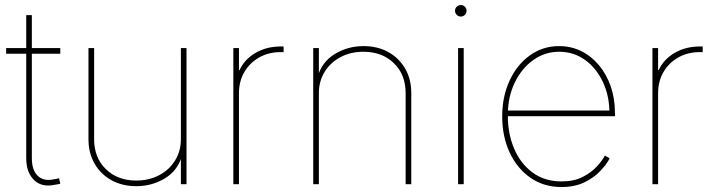

<svg xmlns="http://www.w3.org/2000/svg" viewBox="-20 -734 2845 765"><path d="M220.2 -542.5V-520H4.4V-542.5ZM84.5 -673.8H106.9V-103.5Q106.9 -55.7 130.9 -33Q154.8 -10.3 196.3 -20Q201.2 -20.5 206.1 -21.7Q210.9 -22.9 215.3 -23.9L220.2 -2Q215.3 -1 210.2 0.2Q205.1 1.5 199.7 2Q146 13.7 115.2 -17.1Q84.5 -47.9 84.5 -103.5Z M522.9 7.8Q467.3 7.8 424.3 -15.9Q381.3 -39.6 356.9 -81.8Q332.5 -124 332.5 -179.7V-542.5H355V-179.7Q355 -105.5 401.9 -60.1Q448.7 -14.6 522.9 -14.6Q573.7 -14.6 614 -35.9Q654.3 -57.1 677.5 -94.5Q700.7 -131.8 700.7 -179.7V-542.5H723.1V0H700.7V-117.2H706.5Q689 -54.7 637.2 -23.4Q585.4 7.8 522.9 7.8Z M909.7 0V-542.5H932.1V-454.6H934.6Q954.1 -497.6 998 -523.2Q1042 -548.8 1098.1 -548.8Q1102.5 -548.8 1104 -548.8Q1105.5 -548.8 1109.9 -548.8V-526.4Q1107.4 -526.4 1105 -526.4Q1102.5 -526.4 1098.1 -526.4Q1050.3 -526.4 1012.7 -505.1Q975.1 -483.9 953.6 -447Q932.1 -410.2 932.1 -362.3V0Z M1250.5 -362.8V0H1228V-542.5H1250.5V-425.3H1244.6Q1262.2 -487.8 1314.2 -519Q1366.2 -550.3 1428.2 -550.3Q1484.4 -550.3 1527.1 -526.6Q1569.8 -502.9 1594.2 -460.9Q1618.7 -418.9 1618.7 -362.8V0H1596.2V-362.8Q1596.2 -437 1549.3 -482.4Q1502.4 -527.8 1428.2 -527.8Q1377.4 -527.8 1337.2 -506.6Q1296.9 -485.4 1273.7 -448Q1250.5 -410.6 1250.5 -362.8Z M1805.2 0V-542.5H1827.6V0ZM1815.9 -668Q1806.6 -668 1799.8 -674.8Q1793 -681.6 1793 -691.4Q1793 -700.7 1799.8 -707.3Q1806.6 -713.9 1815.9 -713.9Q1825.7 -713.9 1832.3 -707.3Q1838.9 -700.7 1838.9 -691.4Q1838.9 -681.6 1832.3 -674.8Q1825.7 -668 1815.9 -668Z M2216.8 11.2Q2146.5 11.2 2093.3 -25.9Q2040 -63 2010.5 -126.7Q1981 -190.4 1981 -270Q1981 -349.6 2010.5 -413.1Q2040 -476.6 2091.3 -513.4Q2142.6 -550.3 2207.5 -550.3Q2255.4 -550.3 2295.9 -530.3Q2336.4 -510.3 2366.7 -473.9Q2397 -437.5 2413.6 -389.2Q2430.2 -340.8 2430.2 -283.2V-271H1992.7V-293.5H2417.5L2408.2 -284.2Q2408.2 -352.1 2382.1 -407.5Q2356 -462.9 2310.8 -495.4Q2265.6 -527.8 2207.5 -527.8Q2150.9 -527.8 2104.5 -494.6Q2058.1 -461.4 2030.8 -404.5Q2003.4 -347.7 2003.4 -275.4V-272.5Q2003.4 -200.7 2028.6 -141.6Q2053.7 -82.5 2101.6 -46.9Q2149.4 -11.2 2216.8 -11.2Q2267.1 -11.2 2301.8 -29.1Q2336.4 -46.9 2358.4 -71Q2380.4 -95.2 2390.1 -114.3L2409.2 -103Q2397 -79.6 2372.1 -53Q2347.2 -26.4 2308.6 -7.6Q2270 11.2 2216.8 11.2Z M2579.6 0V-542.5H2602.1V-454.6H2604.5Q2624 -497.6 2668 -523.2Q2711.9 -548.8 2768.1 -548.8Q2772.5 -548.8 2773.9 -548.8Q2775.4 -548.8 2779.8 -548.8V-526.4Q2777.3 -526.4 2774.9 -526.4Q2772.5 -526.4 2768.1 -526.4Q2720.2 -526.4 2682.6 -505.1Q2645 -483.9 2623.5 -447Q2602.1 -410.2 2602.1 -362.3V0Z"/></svg>

Font: Inter 16pt Thin
Style: Regular
Weight: 250
Version: Version 4.001;git-66647c0bb